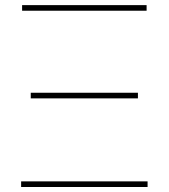

<svg xmlns="http://www.w3.org/2000/svg" viewBox="-20 -748 675 768"><path d="M64.5 0V-22.5H570.3V0ZM103 -354.5V-377H531.7V-354.5ZM68.4 -705.1V-727.5H566.4V-705.1Z"/></svg>

Font: Inter 18pt Thin
Style: Regular
Weight: 250
Designer: Rasmus Andersson
Foundry: rsms
Version: Version 4.001;git-66647c0bb